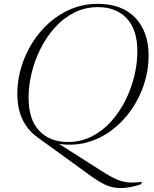

<svg xmlns="http://www.w3.org/2000/svg" viewBox="-20 -745 801 998"><path d="M450.5 168.5 172 -33.5Q122 -70 96 -126.2Q70 -182.5 70 -259Q70 -326.5 89.8 -393.5Q109.5 -460.5 146.5 -520.2Q183.5 -580 235 -626Q286.5 -672 350.5 -698.5Q414.5 -725 487.5 -725Q615 -725 683.8 -652Q752.5 -579 752.5 -456Q752.5 -380.5 729 -308.2Q705.5 -236 663 -174.8Q620.5 -113.5 562.5 -69.5Q504.5 -25.5 434.5 -5.5Q364.5 14.5 287 3L511.5 146Q556 174.5 586.8 187.5Q617.5 200.5 647 203Q676.5 205.5 717.5 200.5L713.5 212.5Q685 222 659.2 227.2Q633.5 232.5 609.5 232.5Q562 232.5 526 214.8Q490 197 450.5 168.5ZM128.5 -237.5Q128.5 -124 183.8 -65.5Q239 -7 333 -7Q400.5 -7 457 -35.8Q513.5 -64.5 557.5 -113.5Q601.5 -162.5 632 -223.5Q662.5 -284.5 678.2 -350.2Q694 -416 694 -477.5Q694 -591 638.8 -649.5Q583.5 -708 489.5 -708Q422 -708 365.5 -679.2Q309 -650.5 265 -601.5Q221 -552.5 190.5 -491.5Q160 -430.5 144.2 -364.8Q128.5 -299 128.5 -237.5Z"/></svg>

Font: Newsreader Display Light
Style: Italic
Weight: 300
Italic angle: -17°
Designer: Hugues Gentile
Foundry: Production Type
Version: Version 1.001